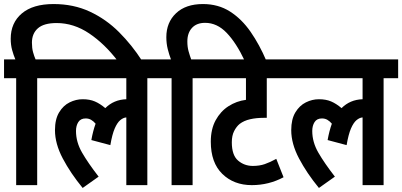

<svg xmlns="http://www.w3.org/2000/svg" viewBox="-20 -916 1990 950"><path d="M60 -529H0V-622H56Q47 -643 40 -668.5Q33 -694 33 -724Q33 -803 88 -849.5Q143 -896 245 -896Q344 -896 424.5 -858.5Q505 -821 569 -757Q633 -693 683 -615H562Q498 -699 421.5 -750.5Q345 -802 260 -802Q197 -802 167.5 -776Q138 -750 138 -705Q138 -678 143.5 -658Q149 -638 156 -622H236V-529H164V0H60Z M224 -529V-622H781V-529H709V0H605V-335Q590 -334 575 -321.5Q560 -309 547.5 -280Q535 -251 526 -198L432 -223Q440 -268 453 -304Q443 -316 431 -323Q419 -330 404 -330Q379 -330 367.5 -312Q356 -294 356 -268Q356 -213 386 -161Q416 -109 468 -42L389 14Q329 -59 290.5 -132Q252 -205 252 -272Q252 -326 272.5 -360Q293 -394 324.5 -409.5Q356 -425 389 -425Q424 -425 449.5 -414Q475 -403 501 -381Q543 -423 605 -425V-529Z M829 -529H769V-622H826Q817 -645 810 -673Q803 -701 803 -732Q803 -805 851 -850.5Q899 -896 984 -896Q1060 -896 1118 -859Q1176 -822 1220 -758.5Q1264 -695 1298 -615H1191Q1149 -704 1101.5 -753.5Q1054 -803 995 -803Q953 -803 930 -778Q907 -753 907 -711Q907 -684 913 -662.5Q919 -641 926 -622H1005V-529H933V0H829Z M1405 -529H1300V-333H1285Q1248 -333 1217.5 -326Q1187 -319 1166 -303Q1150 -290 1138.5 -267.5Q1127 -245 1127 -212Q1127 -148 1158 -121.5Q1189 -95 1231 -95Q1264 -95 1290 -104Q1316 -113 1347 -130L1383 -39Q1310 0 1226 0Q1137 0 1080 -55.5Q1023 -111 1023 -215Q1023 -277 1047 -321Q1071 -365 1110.5 -390.5Q1150 -416 1197 -422V-529H993V-622H1405Z M1393 -529V-622H1950V-529H1878V0H1774V-335Q1759 -334 1744 -321.5Q1729 -309 1716.5 -280Q1704 -251 1695 -198L1601 -223Q1609 -268 1622 -304Q1612 -316 1600 -323Q1588 -330 1573 -330Q1548 -330 1536.5 -312Q1525 -294 1525 -268Q1525 -213 1555 -161Q1585 -109 1637 -42L1558 14Q1498 -59 1459.5 -132Q1421 -205 1421 -272Q1421 -326 1441.5 -360Q1462 -394 1493.5 -409.5Q1525 -425 1558 -425Q1593 -425 1618.5 -414Q1644 -403 1670 -381Q1712 -423 1774 -425V-529Z"/></svg>

Font: Noto Sans ExtraCondensed SemiBold
Style: Italic
Weight: 600
Width: 2
Italic angle: -12°
Designer: Monotype Design Team
Foundry: Monotype Imaging Inc.
Version: Version 2.013; ttfautohint (v1.8.4.7-5d5b)